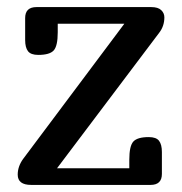

<svg xmlns="http://www.w3.org/2000/svg" viewBox="-20 -522 514 542"><path d="M407 -502Q426 -502 435 -493.5Q444 -485 444 -473Q444 -448 429 -429L141 -47H345V-71Q345 -110 356.5 -122.5Q368 -135 400 -135Q421 -135 429 -124.5Q437 -114 437 -93V-31Q437 0 405 0H68Q30 0 30 -29Q30 -52 45 -73L331 -455H143V-431Q143 -392 131.5 -379.5Q120 -367 88 -367Q67 -367 59 -377.5Q51 -388 51 -409V-471Q51 -502 83 -502Z"/></svg>

Font: Marmelad
Style: Regular
Weight: 400
Designer: Manvel Shmavonyan
Foundry: Cyreal
Version: Version 1.001;PS 001.001;hotconv 1.0.88;makeotf.lib2.5.64775